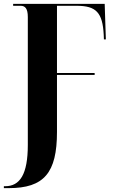

<svg xmlns="http://www.w3.org/2000/svg" viewBox="-48 -734 592 994"><path d="M-28 240H-3C180 240 247 161 247 -51V-346H442V-356H247V-704H349C450 -704 483 -669 489 -554L490 -530H500L494 -714H20V-704H59C82 -704 96 -690 96 -646V16C96 169 55 230 -21 230H-28Z"/></svg>

Font: Noto Serif Display Condensed Extra
Style: Regular
Weight: 800
Width: 3
Designer: Monotype Design Team
Foundry: Monotype Imaging Inc.
Version: Version 1.900